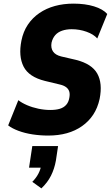

<svg xmlns="http://www.w3.org/2000/svg" viewBox="-20 -736 611 1058"><path d="M246 11Q201 11 159 4.5Q117 -2 82 -15Q47 -28 25 -45L81 -184Q100 -169 129 -156.5Q158 -144 191.5 -137Q225 -130 257 -130Q288 -130 309.5 -136.5Q331 -143 344.5 -158Q358 -173 362 -197Q366 -218 361.5 -232Q357 -246 344.5 -255.5Q332 -265 311 -270L228 -290Q139 -312 110 -369Q81 -426 98 -512Q108 -562 133.5 -600Q159 -638 197 -664Q235 -690 282.5 -703Q330 -716 385 -716Q449 -716 498 -701Q547 -686 571 -659L516 -524Q496 -547 457 -561Q418 -575 375 -575Q346 -575 322.5 -567Q299 -559 284.5 -542.5Q270 -526 264 -501Q259 -472 272 -452.5Q285 -433 317 -425L399 -406Q486 -384 516 -330.5Q546 -277 529 -191Q518 -141 493.5 -104Q469 -67 432 -41Q395 -15 348.5 -2Q302 11 246 11ZM208 302 158 266Q179 245 191.5 221Q204 197 207 174L235 188H140L158 69H300L288 149Q280 194 261 232Q242 270 208 302Z"/></svg>

Font: Nunito Sans 10pt Condensed Black
Style: Italic
Weight: 900
Width: 3
Italic angle: -9°
Designer: Vernon Adams
Foundry: Vernon Adams
Version: Version 3.101;gftools[0.9.27]